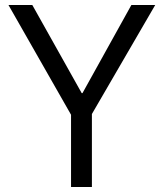

<svg xmlns="http://www.w3.org/2000/svg" viewBox="-20 -753 660 773"><path d="M350 -294V0H266V-291L14 -733H110L309 -378H312L509 -733H605Z"/></svg>

Font: IBM Plex Sans JP
Style: Regular
Weight: 400
Designer: Mike Abbink; Paul van der Laan; Pieter van Rosmalen; Wujin Sim; Yejin Wi; Jinhee Kim; Boomi Park; Yona Kim; Kichan Ma
Foundry: Sandoll Inc.
Version: Version 1.001